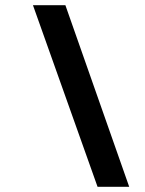

<svg xmlns="http://www.w3.org/2000/svg" viewBox="-20 -720 560 740"><path d="M107 -700 356 0H478L232 -700Z"/></svg>

Font: Jost* 600 Semi Italic
Style: Italic
Weight: 600
Italic angle: -10°
Version: Version 3.200; ttfautohint (v0.97) -l 8 -r 50 -G 200 -x 14 -